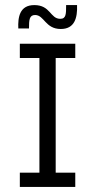

<svg xmlns="http://www.w3.org/2000/svg" viewBox="-20 -735 382 755"><path d="M199 -56V-507H276V-563H58V-507H135V-56H58V0H276V-56ZM219 -621C273 -621 285 -664 283 -715H240C240 -680 240 -661 217 -661C177 -661 179 -715 115 -715C57 -715 50 -667 52 -623H94C94 -656 95 -676 118 -676C154 -676 158 -621 219 -621Z"/></svg>

Font: OSH Darker Grotesque Medium
Style: Regular
Weight: 500
Designer: Gabriel Lam
Foundry: TypeRant
Version: Version 1.000;Glyphs 3.1.1 (3148)